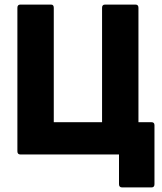

<svg xmlns="http://www.w3.org/2000/svg" viewBox="-20 -675 709 839"><path d="M514 144Q500 144 500 130V0H69Q56 0 56 -14V-641Q56 -655 69 -655H203Q215 -655 215 -641V-141H426V-641Q426 -655 439 -655H572Q585 -655 585 -641V-141H642Q655 -141 655 -128V130Q655 144 642 144Z"/></svg>

Font: Sofia Sans Semi Condensed Black
Style: Regular
Weight: 900
Designer: Botio Nikoltchev, Ani Petrova
Foundry: lettersoup
Version: Version 4.100; ttfautohint (v1.8.4.7-5d5b)